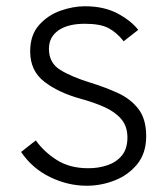

<svg xmlns="http://www.w3.org/2000/svg" viewBox="-20 -582 535 614"><path d="M257.5 12Q197 12 140 -15.8Q83 -43.5 47.5 -96L94.5 -133Q121.5 -95.5 162.5 -69.8Q203.5 -44 262.5 -44Q295.5 -44 324 -53.8Q352.5 -63.5 370 -85Q387.5 -106.5 387.5 -142.5Q387.5 -178.5 367.2 -201.8Q347 -225 313 -240Q279 -255 238.5 -266Q167.5 -285.5 122 -320.5Q76.5 -355.5 76.5 -417.5Q76.5 -470 104.8 -501.8Q133 -533.5 173.5 -547.8Q214 -562 251.5 -562Q312.5 -562 355.8 -539Q399 -516 422 -486.5L375.5 -450Q353 -478.5 326.8 -492.2Q300.5 -506 251.5 -506Q197 -506 166.8 -484.8Q136.5 -463.5 136.5 -426Q136.5 -381 172.2 -358.8Q208 -336.5 269.5 -317.5Q316.5 -303 357 -284.5Q397.5 -266 422.5 -233.8Q447.5 -201.5 447.5 -146.5Q447.5 -92.5 419.2 -57.5Q391 -22.5 347.2 -5.2Q303.5 12 257.5 12Z"/></svg>

Font: Junction Light
Style: Regular
Weight: 300
Designer: Caroline Hadilaksono
Foundry: Caroline Hadilaksono, Tyler Finck, The League of Moveable Type
Version: Version 2.000; ttfautohint (v1.8.3)